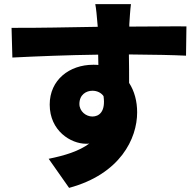

<svg xmlns="http://www.w3.org/2000/svg" viewBox="-20 -831 938 931"><path d="M365 -327C365 -372 398 -391 428 -391C450 -391 470 -382 482 -365C493 -289 460 -266 428 -266C397 -266 365 -291 365 -327ZM884 -703C832 -704 699 -702 607 -702V-713C608 -731 612 -792 615 -811H442C446 -792 450 -750 453 -712L454 -701C326 -699 151 -695 36 -696L40 -552C161 -558 307 -564 456 -566L457 -516C449 -517 441 -517 432 -517C317 -517 221 -444 221 -324C221 -196 324 -134 397 -134C403 -134 408 -134 413 -135C363 -98 295 -77 216 -61L315 80C563 13 645 -159 645 -286C645 -340 632 -389 606 -429C606 -470 606 -520 605 -567C730 -566 823 -564 882 -561Z"/></svg>

Font: GenEiGothic-pro-Heavy
Style: Bold
Weight: 900
Designer: Ryoko NISHIZUKA (kana & ideographs); Paul D. Hunt (Latin, Greek & Cyrillic); Wenlong ZHANG (bopomofo); Sandoll Communica
Foundry: Adobe Systems Incorporated; o_tamon
Version: Version 1.000.140830